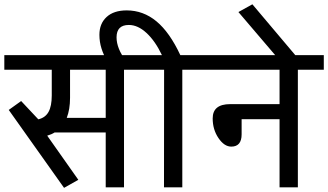

<svg xmlns="http://www.w3.org/2000/svg" viewBox="-35 -885 1549 907"><path d="M209.5 -434.1V-555.7H-14.6V-624.5H673.3V-555.7H550.8V0H464.4V-259.3H223.1Q208.5 -250 188 -244.1L335 -35.6L267.6 2.4L6.3 -365.7L64.9 -407.7L146 -321.3Q179.2 -329.1 194.3 -356.4Q209.5 -383.8 209.5 -434.1ZM295.9 -422.9Q295.9 -368.2 280.3 -328.1H464.4V-555.7H295.9Z M644.5 -555.7V-624.5H730Q698.2 -691.4 657.2 -729.2Q616.2 -767.1 573.7 -767.1Q515.6 -767.1 515.6 -708.5Q515.6 -682.1 526.9 -654.1Q538.1 -626 557.1 -603H468.8Q454.6 -624 444.6 -655.5Q434.6 -687 434.6 -720.7Q434.6 -773.4 468.5 -804.7Q502.4 -835.9 563.5 -835.9Q641.6 -835.9 704.1 -784.2Q766.6 -732.4 816.9 -624.5H948.7V-555.7H826.2V0H739.7L740.2 -555.7Z M1285.6 0V-321.8H1106.4V-250.5Q1106.4 -192.4 1057.6 -192.4Q1024.4 -192.4 997.1 -232.7Q969.7 -272.9 969.7 -325.7Q969.7 -393.1 1052.2 -393.1H1285.6V-555.7H919.4V-624.5H1494.6V-555.7H1372.1V0Z M1383.8 -596.2H1289.1L1091.3 -828.1L1157.2 -864.7Z"/></svg>

Font: Yantramanav
Style: Regular
Weight: 400
Version: Version 1.001;PS 1.0;hotconv 1.0.72;makeotf.lib2.5.5900; ttf